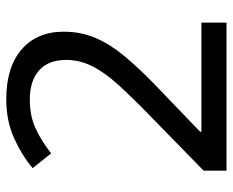

<svg xmlns="http://www.w3.org/2000/svg" viewBox="-85 -750 742 612"><g transform="rotate(-90 286.0 -444.0)"><path d="M520 -93H48V-166L213 -327Q278 -390 319.5 -435.5Q361 -481 381 -521Q401 -561 401 -604Q401 -661 367.5 -690.5Q334 -720 275 -720Q223 -720 183.5 -702Q144 -684 103 -652L56 -711Q98 -746 152.5 -770.5Q207 -795 276 -795Q378 -795 434.5 -746Q491 -697 491 -612Q491 -557 471 -510.5Q451 -464 414.5 -420Q378 -376 327 -326L172 -177V-173H520Z"/></g></svg>

Font: Noto Sans Kannada UI
Style: Regular
Weight: 400
Designer: Jelle Bosma - Monotype Design Team
Foundry: Monotype Imaging Inc.
Version: Version 2.005; ttfautohint (v1.8.4.7-5d5b)